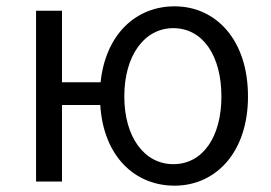

<svg xmlns="http://www.w3.org/2000/svg" viewBox="-20 -574 857 607"><path d="M528 -55C436 -55 373 -141 373 -269C373 -398 436 -485 528 -485C621 -485 680 -398 680 -269C680 -141 621 -55 528 -55ZM532 13C661 13 764 -91 764 -269C764 -450 661 -554 532 -554C410 -554 314 -466 298 -314H176V-540H94V0H176V-242H297C307 -81 405 13 532 13Z"/></svg>

Font: Noto Sans CJK SC DemiLight
Style: Regular
Weight: 350
Designer: Ryoko NISHIZUKA 西塚涼子 (kana, bopomofo & ideographs); Paul D. Hunt (Latin, Greek & Cyrillic); Sandoll Communications 산돌커뮤니
Foundry: Adobe
Version: Version 2.004;hotconv 1.0.118;makeotfexe 2.5.65603